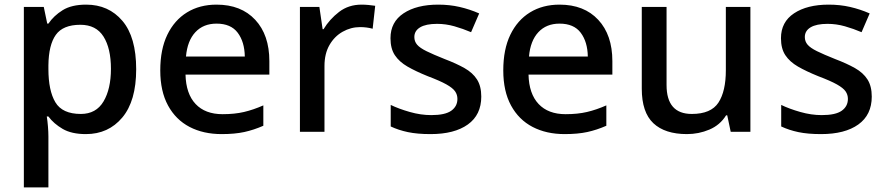

<svg xmlns="http://www.w3.org/2000/svg" viewBox="-20 -569 3827 829"><path d="M352 -549Q449 -549 508.5 -479Q568 -409 568 -270Q568 -133 508 -61.5Q448 10 351 10Q289 10 250.5 -12.5Q212 -35 189 -66H182Q185 -48 187 -23.5Q189 1 189 20V240H83V-539H169L184 -467H189Q212 -501 250.5 -525Q289 -549 352 -549ZM327 -462Q252 -462 221 -418.5Q190 -375 189 -287V-271Q189 -178 219 -127.5Q249 -77 329 -77Q395 -77 427 -131Q459 -185 459 -272Q459 -360 427 -411Q395 -462 327 -462Z M915 -549Q1021 -549 1082 -483.5Q1143 -418 1143 -305V-247H781Q783 -164 824.5 -120Q866 -76 941 -76Q993 -76 1033.5 -85.5Q1074 -95 1117 -114V-26Q1076 -8 1035 1Q994 10 937 10Q858 10 798.5 -21Q739 -52 705.5 -113.5Q672 -175 672 -265Q672 -356 702.5 -419Q733 -482 787.5 -515.5Q842 -549 915 -549ZM915 -467Q858 -467 823.5 -430Q789 -393 783 -325H1037Q1036 -388 1006.5 -427.5Q977 -467 915 -467Z M1541 -549Q1555 -549 1571.5 -547.5Q1588 -546 1600 -544L1589 -445Q1563 -452 1535 -452Q1495 -452 1459.5 -432Q1424 -412 1402.5 -374.5Q1381 -337 1381 -284V0H1275V-539H1359L1373 -443H1377Q1403 -486 1444 -517.5Q1485 -549 1541 -549Z M2058 -152Q2058 -73 2000 -31.5Q1942 10 1839 10Q1782 10 1741.5 1.5Q1701 -7 1667 -23V-116Q1702 -99 1749.5 -85.5Q1797 -72 1842 -72Q1902 -72 1928.5 -91Q1955 -110 1955 -142Q1955 -160 1945 -174.5Q1935 -189 1907.5 -204.5Q1880 -220 1827 -240Q1775 -261 1739.5 -281.5Q1704 -302 1685 -330.5Q1666 -359 1666 -404Q1666 -474 1722.5 -511.5Q1779 -549 1872 -549Q1921 -549 1964.5 -539Q2008 -529 2049 -511L2014 -430Q1979 -445 1942 -455.5Q1905 -466 1867 -466Q1819 -466 1794 -451Q1769 -436 1769 -409Q1769 -390 1781 -376Q1793 -362 1821.5 -348Q1850 -334 1900 -314Q1950 -295 1985.5 -275Q2021 -255 2039.5 -226Q2058 -197 2058 -152Z M2396 -549Q2502 -549 2563 -483.5Q2624 -418 2624 -305V-247H2262Q2264 -164 2305.5 -120Q2347 -76 2422 -76Q2474 -76 2514.5 -85.5Q2555 -95 2598 -114V-26Q2557 -8 2516 1Q2475 10 2418 10Q2339 10 2279.5 -21Q2220 -52 2186.5 -113.5Q2153 -175 2153 -265Q2153 -356 2183.5 -419Q2214 -482 2268.5 -515.5Q2323 -549 2396 -549ZM2396 -467Q2339 -467 2304.5 -430Q2270 -393 2264 -325H2518Q2517 -388 2487.5 -427.5Q2458 -467 2396 -467Z M3220 -539V0H3135L3120 -71H3115Q3089 -29 3043 -9.5Q2997 10 2946 10Q2851 10 2801 -37Q2751 -84 2751 -186V-539H2858V-202Q2858 -77 2967 -77Q3050 -77 3082 -126Q3114 -175 3114 -266V-539Z M3744 -152Q3744 -73 3686 -31.5Q3628 10 3525 10Q3468 10 3427.5 1.5Q3387 -7 3353 -23V-116Q3388 -99 3435.5 -85.5Q3483 -72 3528 -72Q3588 -72 3614.5 -91Q3641 -110 3641 -142Q3641 -160 3631 -174.5Q3621 -189 3593.5 -204.5Q3566 -220 3513 -240Q3461 -261 3425.5 -281.5Q3390 -302 3371 -330.5Q3352 -359 3352 -404Q3352 -474 3408.5 -511.5Q3465 -549 3558 -549Q3607 -549 3650.5 -539Q3694 -529 3735 -511L3700 -430Q3665 -445 3628 -455.5Q3591 -466 3553 -466Q3505 -466 3480 -451Q3455 -436 3455 -409Q3455 -390 3467 -376Q3479 -362 3507.5 -348Q3536 -334 3586 -314Q3636 -295 3671.5 -275Q3707 -255 3725.5 -226Q3744 -197 3744 -152Z"/></svg>

Font: Noto Sans Arabic Med
Style: Regular
Weight: 500
Designer: Monotype Design Team, Nadine Chahine, Nizar Qandah and Khaled Hosny
Foundry: Monotype Imaging Inc.
Version: Version 2.012; ttfautohint (v1.8.4.7-5d5b)